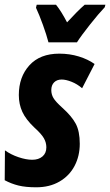

<svg xmlns="http://www.w3.org/2000/svg" viewBox="-25 -786 468 816"><path d="M-5 -20 -4 -147Q21 -129 53.5 -118Q86 -107 112 -107Q139 -107 155.5 -121Q172 -135 172 -160Q172 -180 161.5 -198.5Q151 -217 121 -244Q85 -278 70 -310.5Q55 -343 55 -382Q55 -459 100 -508.5Q145 -558 227 -558Q271 -558 310 -546Q349 -534 377 -514L324 -411Q303 -429 279 -438.5Q255 -448 237 -448Q217 -448 205 -436Q193 -424 193 -403Q193 -385 202 -369.5Q211 -354 241 -327Q280 -292 297 -260Q314 -228 314 -175Q314 -123 292 -81Q270 -39 228 -14.5Q186 10 129 10Q84 10 53.5 2.5Q23 -5 -5 -20ZM128 -753 131 -766H213Q235 -739 260 -691Q305 -740 335 -766H423L420 -755Q395 -729 357 -681Q319 -633 302 -606H181Q173 -637 157.5 -680Q142 -723 128 -753Z"/></svg>

Font: Noto Sans Display Ex Bold Cond
Style: Italic
Weight: 800
Width: 3
Italic angle: -12°
Designer: Monotype Design team
Foundry: Monotype Imaging Inc.
Version: Version 1.000